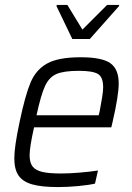

<svg xmlns="http://www.w3.org/2000/svg" viewBox="-20 -750 536 778"><path d="M38 -109Q38 -155 59 -254Q82 -364 104 -416Q126 -468 171.5 -493Q217 -518 307 -518Q393 -518 427 -494Q461 -470 461 -412Q461 -363 436 -255L431 -234H118Q100 -154 100 -121Q100 -91 112 -75.5Q124 -60 151 -53.5Q178 -47 227 -47Q260 -47 302 -50.5Q344 -54 377 -59L365 -6Q339 0 296.5 4Q254 8 215 8Q148 8 110 -3Q72 -14 55 -39Q38 -64 38 -109ZM380 -283 384 -300Q389 -327 393.5 -353.5Q398 -380 398 -396Q398 -438 376.5 -450.5Q355 -463 300 -463Q238 -463 208.5 -450Q179 -437 162.5 -401.5Q146 -366 128 -283ZM273 -592 209 -725 210 -730H253L314 -630L414 -730H463L462 -725L344 -592Z"/></svg>

Font: Saira Semi Condensed Light
Style: Italic
Weight: 300
Width: 4
Italic angle: -12°
Designer: Hector Gatti with collaboration of the Omnibus-Type team
Foundry: Omnibus-Type
Version: Version 1.001; ttfautohint (v1.8)